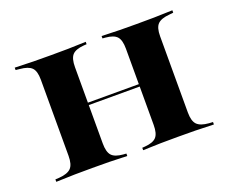

<svg xmlns="http://www.w3.org/2000/svg" viewBox="-78 -539 786 660"><g transform="rotate(-20 315.0 -209.0)"><path d="M471 -2.4Q437.1 -2.4 409.7 -2Q382.3 -1.6 344.4 0V-8.9L354.8 -9.7Q384.7 -12.1 396.4 -25Q408.1 -37.9 408.1 -69.4V-208.9H533.1V-69.4Q533.1 -37.9 545.6 -25Q558.1 -12.1 588.7 -9.7L603.2 -8.9V0Q564.5 -1.6 535.5 -2Q506.5 -2.4 471 -2.4ZM158.9 -2.4Q123.4 -2.4 94.8 -2Q66.1 -1.6 26.6 0V-8.9L41.1 -9.7Q71.8 -12.1 84.3 -25Q96.8 -37.9 96.8 -69.4V-348.4Q96.8 -379.8 84.3 -392.3Q71.8 -404.8 41.1 -407.3L26.6 -408.9V-417.7Q66.1 -416.1 94.8 -415.7Q123.4 -415.3 158.9 -415.3Q193.5 -415.3 221 -415.7Q248.4 -416.1 286.3 -417.7V-408.9L275 -408.1Q245.2 -405.6 233.5 -392.7Q221.8 -379.8 221.8 -348.4V-69.4Q221.8 -37.9 233.5 -25Q245.2 -12.1 275 -9.7L286.3 -8.9V0Q248.4 -1.6 221 -2Q193.5 -2.4 158.9 -2.4ZM408.1 -208.9V-348.4Q408.1 -379.8 396.4 -392.7Q384.7 -405.6 354.8 -408.1L344.4 -408.9V-417.7Q382.3 -416.1 409.7 -415.7Q437.1 -415.3 471 -415.3Q506.5 -415.3 535.5 -415.7Q564.5 -416.1 603.2 -417.7V-408.9L588.7 -407.3Q558.1 -404.8 545.6 -392.3Q533.1 -379.8 533.1 -348.4V-208.9ZM179 -209.7V-218.5H451.6V-209.7Z"/></g></svg>

Font: Playfair 144pt SemiExpanded ExtraBold
Style: Regular
Weight: 800
Width: 6
Designer: Claus Eggers Sørensen
Foundry: Claus Eggers Sørensen
Version: Version 2.203